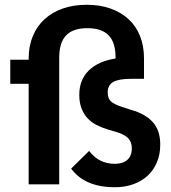

<svg xmlns="http://www.w3.org/2000/svg" viewBox="-20 -772 717 804"><path d="M651 -166Q651 -125 637 -92Q623 -59 598 -36Q573 -13 538 -0.5Q503 12 461 12Q335 12 278 -66L353 -140Q376 -111 402.5 -98.5Q429 -86 461 -86Q494 -86 513 -102.5Q532 -119 532 -151Q532 -177 517 -193Q502 -209 465 -220L434 -229Q407 -237 384.5 -248.5Q362 -260 346 -277.5Q330 -295 321 -319Q312 -343 312 -375Q312 -438 352 -477Q392 -516 464 -527V-530Q464 -594 435 -624Q406 -654 346 -654Q286 -654 257 -624Q228 -594 228 -530V0H100V-421H23V-522H100V-527Q100 -579 117.5 -621Q135 -663 167 -692Q199 -721 243.5 -736.5Q288 -752 343 -752Q398 -752 442 -736.5Q486 -721 517.5 -692.5Q549 -664 566 -622Q583 -580 583 -528V-442H530Q478 -442 454.5 -429Q431 -416 431 -385Q431 -357 448 -344.5Q465 -332 498 -322L529 -312Q589 -295 620 -260.5Q651 -226 651 -166Z"/></svg>

Font: IBM Plex Sans Thai SemiBold
Style: Regular
Weight: 600
Designer: Mike Abbink, Paul van der Laan, Pieter van Rosmalen, Ben Mitchell, Mark Frömberg
Foundry: Bold Monday
Version: Version 1.1